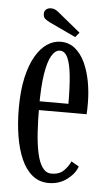

<svg xmlns="http://www.w3.org/2000/svg" viewBox="-50 -686 415 730"><g transform="rotate(5 157.5 -321.0)"><path d="M163.5 10.5Q127.5 10.5 101.2 -11Q75 -32.5 58.5 -70.2Q42 -108 34 -157.5Q26 -207 26 -263Q26 -330 37.2 -380Q48.5 -430 67.8 -463Q87 -496 111.5 -512.2Q136 -528.5 163 -528.5Q194.5 -528.5 217.8 -509.8Q241 -491 256 -459Q271 -427 278.5 -386.8Q286 -346.5 286 -303.5Q286 -293 285.8 -282.8Q285.5 -272.5 285 -262.5H95.5V-296H212.5Q212.5 -359 208 -403.2Q203.5 -447.5 192.8 -471Q182 -494.5 163 -494.5Q145 -494.5 131.2 -471Q117.5 -447.5 110 -399.8Q102.5 -352 102.5 -278Q102.5 -223.5 105.5 -177.5Q108.5 -131.5 116 -97.5Q123.5 -63.5 137 -44.8Q150.5 -26 171 -26Q202 -26 219.2 -44Q236.5 -62 243 -79L272.5 -62Q263 -34 233.2 -11.8Q203.5 10.5 163.5 10.5ZM216 -551 116 -598Q103 -604.5 96.2 -610.5Q89.5 -616.5 89.5 -629Q89.5 -640 97 -646Q104.5 -652 115.5 -652Q125 -652 132 -648.2Q139 -644.5 145.5 -639L231 -569Z"/></g></svg>

Font: Imbue Thin 10pt
Style: Regular
Weight: 400
Version: Version 1.102